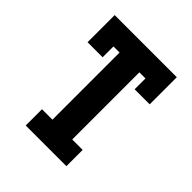

<svg xmlns="http://www.w3.org/2000/svg" viewBox="-200 -868 1001 1001"><g transform="rotate(45 300.0 -367.5)"><path d="M150 0V-120H227V-615H182V-535H71V-735H529V-535H418V-615H373V-120H450V0Z"/></g></svg>

Font: Iosevka Slab Heavy Extended
Style: Regular
Weight: 900
Width: 7
Monospace: yes
Designer: Belleve Invis
Foundry: Belleve Invis
Version: Version 11.1.0; ttfautohint (v1.8.3)